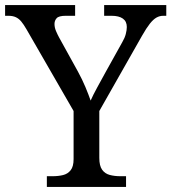

<svg xmlns="http://www.w3.org/2000/svg" viewBox="-25 -734 673 754"><path d="M159 0V-42H182Q204 -42 222.5 -46.5Q241 -51 252.5 -65.5Q264 -80 264 -109V-298L79 -619Q68 -638 58.5 -649.5Q49 -661 37 -666.5Q25 -672 8 -672H-5V-714H270V-672H233Q206 -672 197.5 -662.5Q189 -653 189 -640Q189 -626 195 -612Q201 -598 207 -587L281 -453Q298 -422 310.5 -392Q323 -362 331 -339Q340 -360 357 -391Q374 -422 391 -453L455 -568Q465 -585 469 -600.5Q473 -616 473 -628Q473 -650 457.5 -661Q442 -672 413 -672H384V-714H628V-672H616Q602 -672 589.5 -665Q577 -658 563.5 -641Q550 -624 533 -594L365 -298V-114Q365 -83 376 -67.5Q387 -52 406 -47Q425 -42 447 -42H470V0Z"/></svg>

Font: Noto Serif Myanmar
Style: Regular
Weight: 400
Designer: Ben Mitchell and the Monotype Design Team
Foundry: Monotype Imaging Inc.
Version: Version 2.106